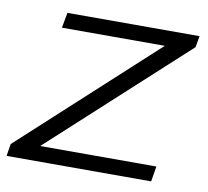

<svg xmlns="http://www.w3.org/2000/svg" viewBox="-72 -597 722 667"><g transform="rotate(10 288.5 -263.0)"><path d="M-8 0 -1 -43 467 -472H104L114 -526H580L573 -486L101 -54H511L502 0Z"/></g></svg>

Font: Archivo Expanded ExtraLight
Style: Italic
Weight: 250
Width: 7
Italic angle: -10°
Designer: Hector Gatti
Foundry: Omnibus-Type
Version: Version 2.001